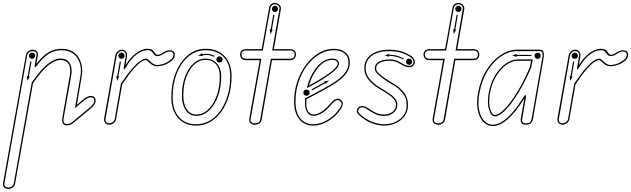

<svg xmlns="http://www.w3.org/2000/svg" viewBox="-45 -832 4211 1281"><path d="M11.5 428.5Q-5 428.5 -16.5 418.8Q-28 409 -24.5 389.5L127.5 -463Q129.5 -475 136.8 -483.2Q144 -491.5 153.5 -496Q163 -500.5 172 -500.5Q188 -500.5 199.2 -490.5Q210.5 -480.5 207.5 -461.5L197.5 -405Q236 -456 276 -481.2Q316 -506.5 364.5 -506.5Q417.5 -506.5 450.2 -480.5Q483 -454.5 495.8 -412.8Q508.5 -371 500.5 -324.5L468 -133L505.5 -164.5Q513.5 -171.5 520.8 -176.5Q528 -181.5 535 -185Q542 -188.5 548.8 -190.2Q555.5 -192 561.5 -192Q575.5 -192 584.2 -184Q593 -176 593 -160Q593 -146 583.5 -132.8Q574 -119.5 555.5 -104L442 -10Q431 -1.5 422.2 1.2Q413.5 4 404 4Q378 4 373 -12.2Q368 -28.5 370 -41.5L421 -330.5Q425.5 -354.5 422.2 -377.8Q419 -401 404.5 -416.2Q390 -431.5 360 -431.5Q320.5 -431.5 276.5 -395.8Q232.5 -360 175 -276.5L56 392Q53 410.5 39 419.5Q25 428.5 11.5 428.5ZM11.5 419Q23 419 33.8 412Q44.5 405 47 391L166.5 -280.5Q224.5 -365.5 271 -403.2Q317.5 -441 360 -441Q394 -441 410.5 -423.2Q427 -405.5 431 -379.8Q435 -354 430.5 -329.5L379 -40Q377 -28 380.5 -16.5Q384 -5 404 -5Q412.5 -5 419.5 -7.2Q426.5 -9.5 436 -17L550 -111Q567.5 -125.5 575.8 -137.2Q584 -149 584 -160Q584 -172 578.5 -177.2Q573 -182.5 561.5 -182.5Q551 -182.5 538.8 -176.8Q526.5 -171 511 -157.5L455 -110L492 -326Q499.5 -371 487.5 -410Q475.5 -449 444.8 -473Q414 -497 364.5 -497Q317.5 -497 278.8 -472Q240 -447 201 -394.5Q192.5 -383.5 188.8 -384Q185 -384.5 187 -398L198.5 -463.5Q201 -477.5 193.2 -484.2Q185.5 -491 172 -491Q164.5 -491 156.8 -487.8Q149 -484.5 143.5 -478Q138 -471.5 136 -461.5L-15.5 391Q-18 405.5 -10 412.2Q-2 419 11.5 419ZM138.5 -292.5 134 -324.5 140 -324 157 -421.5 165 -420 148 -322.5 154 -321.5ZM168.5 -439.5Q160 -439.5 154 -445.5Q148 -451.5 148 -460Q148 -469 154 -475Q160 -481 168.5 -481Q177 -481 183.2 -475Q189.5 -469 189.5 -460Q189.5 -451.5 183.2 -445.5Q177 -439.5 168.5 -439.5Z M684.5 0Q674 0 665.2 -5Q656.5 -10 652 -19.8Q647.5 -29.5 650 -43L724 -459Q727.5 -479 741 -489.8Q754.5 -500.5 768.5 -500.5Q783.5 -500.5 794.8 -488.2Q806 -476 802 -452.5L792.5 -397Q815 -433 840 -457.2Q865 -481.5 890.2 -494Q915.5 -506.5 938.5 -506.5Q964 -506.5 974.5 -496.5Q985 -486.5 990.5 -476.5Q996 -466.5 1007 -466.5Q1017 -466.5 1029 -472.8Q1041 -479 1048 -484Q1063.5 -494.5 1080.5 -496.2Q1097.5 -498 1109.5 -490.8Q1121.5 -483.5 1121.5 -466.5Q1121.5 -454.5 1115.8 -444.5Q1110 -434.5 1100.2 -426.5Q1090.5 -418.5 1079 -411.5Q1060 -400 1039 -395Q1018 -390 1005.5 -390Q983 -390 968.5 -400.2Q954 -410.5 944.5 -420.8Q935 -431 926.5 -431Q916 -431 896.5 -418.8Q877 -406.5 846.2 -372Q815.5 -337.5 770.5 -270L730 -41.5Q727.5 -21.5 713.2 -10.8Q699 0 684.5 0ZM684.5 -9.5Q696.5 -9.5 707.8 -17.8Q719 -26 721.5 -43L761.5 -273.5Q808 -342.5 840.2 -378.5Q872.5 -414.5 893.5 -427.5Q914.5 -440.5 926.5 -440.5Q938 -440.5 948.8 -430Q959.5 -419.5 972.8 -409Q986 -398.5 1005.5 -398.5Q1017 -398.5 1036.5 -403.2Q1056 -408 1074 -419.5Q1091 -429.5 1101.5 -440.5Q1112 -451.5 1112 -466.5Q1112 -479 1103 -484.2Q1094 -489.5 1080.5 -487.8Q1067 -486 1053.5 -477Q1046 -472 1032.2 -464.8Q1018.5 -457.5 1007 -457.5Q991 -457.5 983.8 -467.5Q976.5 -477.5 967.8 -487.2Q959 -497 938.5 -497Q905 -497 866.2 -468.5Q827.5 -440 795 -383Q786 -368.5 782.2 -369.2Q778.5 -370 781.5 -385.5L793.5 -454Q797 -473.5 788.5 -482.5Q780 -491.5 768.5 -491.5Q757 -491.5 746.5 -483Q736 -474.5 733 -457.5L659.5 -41.5Q656 -25 663.8 -17.2Q671.5 -9.5 684.5 -9.5ZM735.5 -292.5 731 -324.5 737 -324 754 -421.5 762 -420 745 -322.5 751 -321.5ZM765 -439.5Q756.5 -439.5 750.5 -445.5Q744.5 -451.5 744.5 -460Q744.5 -469 750.5 -475Q756.5 -481 765 -481Q774 -481 780 -475Q786 -469 786 -460Q786 -451.5 780 -445.5Q774 -439.5 765 -439.5Z M1264 6Q1188 6 1143 -45Q1098 -96 1098 -182Q1098 -274.5 1127.8 -347.8Q1157.5 -421 1209 -463.8Q1260.5 -506.5 1326 -506.5Q1406.5 -506.5 1453.2 -457.8Q1500 -409 1500 -324.5Q1500 -254 1482.5 -193.8Q1465 -133.5 1433 -88.8Q1401 -44 1358 -19Q1315 6 1264 6ZM1264 -3Q1313 -3 1354.5 -27Q1396 -51 1426.5 -94.5Q1457 -138 1474 -196.5Q1491 -255 1491 -324.5Q1491 -406 1447.2 -451.5Q1403.5 -497 1326 -497Q1263.5 -497 1213.8 -456Q1164 -415 1135.5 -343.8Q1107 -272.5 1107 -182Q1107 -99 1149.2 -51Q1191.5 -3 1264 -3ZM1264 -59Q1219.5 -59 1194 -97Q1168.5 -135 1168.5 -195.5Q1168.5 -264 1189 -319.5Q1209.5 -375 1245.2 -408Q1281 -441 1326 -441Q1373.5 -441 1402.2 -408.2Q1431 -375.5 1431 -323.5Q1431 -249.5 1409.2 -189.8Q1387.5 -130 1349.8 -94.5Q1312 -59 1264 -59ZM1264 -68Q1309 -68 1344.5 -101.8Q1380 -135.5 1400.8 -193.2Q1421.5 -251 1421.5 -323.5Q1421.5 -373 1396 -402.8Q1370.5 -432.5 1326 -432.5Q1284 -432.5 1250.5 -401.2Q1217 -370 1197.5 -316.2Q1178 -262.5 1178 -195.5Q1178 -137.5 1201 -102.8Q1224 -68 1264 -68ZM1276 -461 1304 -476.5 1304.5 -470.5Q1326.5 -475 1346 -472.5Q1365.5 -470 1386.5 -459.5L1383 -452.5Q1362 -462.5 1344.5 -464.8Q1327 -467 1306 -463L1308 -458ZM1419.5 -414.5Q1410.5 -414.5 1404.5 -420.5Q1398.5 -426.5 1398.5 -435Q1398.5 -444 1404.5 -450Q1410.5 -456 1419.5 -456Q1428 -456 1434 -450Q1440 -444 1440 -435Q1440 -426.5 1434 -420.5Q1428 -414.5 1419.5 -414.5Z M1656 0.5Q1645 0.5 1635.5 -4Q1626 -8.5 1621 -17.5Q1616 -26.5 1618 -39.5L1688 -430.5H1598.5Q1575.5 -430.5 1566.2 -442Q1557 -453.5 1557 -468.5Q1557 -482.5 1566.2 -493.2Q1575.5 -504 1598.5 -504H1701L1750.5 -779.5Q1753 -795.5 1764 -804Q1775 -812.5 1788 -812.5Q1799.5 -812.5 1809.5 -807.2Q1819.5 -802 1825.2 -792Q1831 -782 1828.5 -768L1782 -504H1888Q1911 -504 1920.2 -493.2Q1929.5 -482.5 1929.5 -468.5Q1929.5 -453.5 1920.2 -442Q1911 -430.5 1888 -430.5H1769.5L1701 -35.5Q1697.5 -16.5 1684 -8Q1670.5 0.5 1656 0.5ZM1656 -9Q1668.5 -9 1678.8 -15.2Q1689 -21.5 1691.5 -37L1762 -440H1888Q1907 -440 1913.8 -448Q1920.5 -456 1920.5 -468.5Q1920.5 -480 1913.8 -487.5Q1907 -495 1888 -495H1771L1819 -769.5Q1822 -786 1812 -794.8Q1802 -803.5 1788 -803.5Q1778 -803.5 1769.8 -797Q1761.5 -790.5 1759 -777.5L1708.5 -495H1598.5Q1580 -495 1573 -487.5Q1566 -480 1566 -468.5Q1566 -456 1573 -448Q1580 -440 1598.5 -440H1699L1627 -37.5Q1624 -23 1633.2 -16Q1642.5 -9 1656 -9ZM1759.5 -604.5 1755 -637 1761 -636 1778 -733.5 1786 -732 1769 -634.5 1775 -633.5ZM1789.5 -752Q1781 -752 1775 -758.2Q1769 -764.5 1769 -773Q1769 -781.5 1775 -787.5Q1781 -793.5 1789.5 -793.5Q1798 -793.5 1804.2 -787.5Q1810.5 -781.5 1810.5 -773Q1810.5 -764.5 1804.2 -758.2Q1798 -752 1789.5 -752Z M2044.5 6Q1986 6 1951.5 -37.2Q1917 -80.5 1917 -154.5Q1917 -223.5 1938.2 -286.8Q1959.5 -350 1996.5 -399.5Q2033.5 -449 2080.8 -477.8Q2128 -506.5 2180.5 -506.5Q2229 -506.5 2259 -483Q2289 -459.5 2289 -413.5Q2289 -380 2271.8 -352.5Q2254.5 -325 2228.2 -303.5Q2202 -282 2174.2 -265.5Q2146.5 -249 2125 -237Q2097.5 -221.5 2062 -202.8Q2026.5 -184 2000 -170Q1998.5 -156 1998.5 -141.5Q1998.5 -108 2011.2 -88Q2024 -68 2046 -68Q2071.5 -68 2101 -87.2Q2130.5 -106.5 2158 -139.5Q2180 -167 2197.5 -171.8Q2215 -176.5 2228 -166.5Q2236 -161.5 2240 -152Q2244 -142.5 2240 -127.8Q2236 -113 2219.5 -91.5Q2186 -46.5 2138.5 -20.2Q2091 6 2044.5 6ZM2044.5 -3Q2089 -3 2134.2 -28.2Q2179.5 -53.5 2212.5 -97Q2234.5 -125.5 2233.5 -139Q2232.5 -152.5 2222.5 -159Q2212 -167.5 2198.5 -163Q2185 -158.5 2165 -133.5Q2136.5 -99.5 2105.2 -79.2Q2074 -59 2046 -59Q2020 -59 2005 -82.2Q1990 -105.5 1990 -141.5Q1990 -150 1990.2 -158.8Q1990.5 -167.5 1991 -176Q2018 -190 2055 -209.5Q2092 -229 2120.5 -244.5Q2141.5 -256.5 2168.8 -272.8Q2196 -289 2221.5 -309.8Q2247 -330.5 2263.5 -356.2Q2280 -382 2280 -413.5Q2280 -456 2253.2 -476.5Q2226.5 -497 2180.5 -497Q2130.5 -497 2084.8 -469.2Q2039 -441.5 2003.2 -393.8Q1967.5 -346 1947 -284.2Q1926.5 -222.5 1926.5 -154.5Q1926.5 -83 1958.2 -43Q1990 -3 2044.5 -3ZM2000 -193Q1991.5 -193 1985.2 -199Q1979 -205 1979 -213.5Q1979 -222 1985.2 -228.2Q1991.5 -234.5 2000 -234.5Q2008.5 -234.5 2014.8 -228.2Q2021 -222 2021 -213.5Q2021 -205 2014.8 -199Q2008.5 -193 2000 -193ZM2038 -229 2034 -236 2120.5 -284 2117.5 -289 2150 -295 2127 -271.5 2124.5 -277ZM2002 -243.5Q2015 -299 2040.5 -343.8Q2066 -388.5 2100 -414.8Q2134 -441 2172 -441Q2193.5 -441 2205.2 -431.2Q2217 -421.5 2217 -409Q2217 -393 2198.8 -373Q2180.5 -353 2150.5 -331.8Q2120.5 -310.5 2086 -290Q2065.5 -278 2043.5 -266Q2021.5 -254 2002 -243.5ZM2016 -261.5Q2032 -270 2048.8 -279.2Q2065.5 -288.5 2081.5 -298Q2133 -328 2170.5 -358.2Q2208 -388.5 2208 -409Q2208 -418 2199 -425.2Q2190 -432.5 2172 -432.5Q2122.5 -432.5 2080.2 -384Q2038 -335.5 2016 -261.5Z M2515.5 6Q2486.5 6 2447.2 -6.2Q2408 -18.5 2372 -46Q2354.5 -59 2341.8 -74Q2329 -89 2341.5 -109Q2347 -119 2358.2 -122.5Q2369.5 -126 2382.8 -123.2Q2396 -120.5 2407.5 -112Q2423.5 -100.5 2453 -84.2Q2482.5 -68 2515.5 -68Q2552.5 -68 2574.8 -86.5Q2597 -105 2597 -132.5Q2597 -151.5 2587.8 -164Q2578.5 -176.5 2565.5 -188Q2551 -199.5 2526.8 -214.8Q2502.5 -230 2473 -247.5Q2442.5 -266.5 2414 -300Q2385.5 -333.5 2385.5 -376.5Q2385.5 -434.5 2431.2 -467.5Q2477 -500.5 2554.5 -500.5Q2583 -500.5 2616.5 -493.8Q2650 -487 2689 -464.5Q2711 -452 2719.2 -434.2Q2727.5 -416.5 2717.5 -400.5Q2708.5 -386 2690 -384Q2671.5 -382 2651.5 -391.5Q2639 -398.5 2613 -412.5Q2587 -426.5 2554.5 -426.5Q2512 -426.5 2488.2 -413Q2464.5 -399.5 2464.5 -376.5Q2464.5 -358 2483.8 -341.2Q2503 -324.5 2526 -308.5Q2554 -288.5 2581.2 -274Q2608.5 -259.5 2632 -234.5Q2651 -216.5 2664 -192.5Q2677 -168.5 2677 -128.5Q2677 -90 2655.8 -59.5Q2634.5 -29 2598 -11.5Q2561.5 6 2515.5 6ZM2515.5 -3Q2581.5 -3 2624.8 -38.5Q2668 -74 2668 -128.5Q2668 -166.5 2656 -188.5Q2644 -210.5 2625.5 -228Q2603 -251.5 2576.5 -266.2Q2550 -281 2521 -301Q2498 -317 2476.8 -335.8Q2455.5 -354.5 2455.5 -376.5Q2455.5 -404 2482.8 -419.8Q2510 -435.5 2554.5 -435.5Q2589 -435.5 2616.2 -421Q2643.5 -406.5 2655.5 -399.5Q2673 -391.5 2688 -392.8Q2703 -394 2710 -405Q2718 -418 2710.8 -431.8Q2703.5 -445.5 2684.5 -456.5Q2647 -478.5 2614.8 -484.8Q2582.5 -491 2554.5 -491Q2479 -491 2436.8 -460.8Q2394.5 -430.5 2394.5 -376.5Q2394.5 -336.5 2421.2 -305.2Q2448 -274 2477.5 -255.5Q2507 -237.5 2531.5 -222Q2556 -206.5 2571.5 -194.5Q2585 -183 2595.5 -168.8Q2606 -154.5 2606 -132.5Q2606 -100.5 2580.5 -79.5Q2555 -58.5 2515.5 -58.5Q2480.5 -58.5 2449.2 -76Q2418 -93.5 2401.5 -105Q2387 -116 2371.2 -116Q2355.5 -116 2349.5 -105Q2340 -89.5 2350 -78Q2360 -66.5 2377.5 -53Q2413 -27 2450.2 -15Q2487.5 -3 2515.5 -3ZM2646 -435Q2624.5 -447 2600.2 -453Q2576 -459 2551 -459.5V-453.5L2520.5 -462L2551.5 -473L2551 -467Q2604 -467 2649 -441.5ZM2684.5 -399.5Q2676 -399.5 2669.8 -405.8Q2663.5 -412 2663.5 -420.5Q2663.5 -429 2669.8 -435Q2676 -441 2684.5 -441Q2693 -441 2699 -435Q2705 -429 2705 -420.5Q2705 -412 2699 -405.8Q2693 -399.5 2684.5 -399.5Z M2879.5 0.5Q2868.5 0.5 2859 -4Q2849.5 -8.5 2844.5 -17.5Q2839.5 -26.5 2841.5 -39.5L2911.5 -430.5H2822Q2799 -430.5 2789.8 -442Q2780.5 -453.5 2780.5 -468.5Q2780.5 -482.5 2789.8 -493.2Q2799 -504 2822 -504H2924.5L2974 -779.5Q2976.5 -795.5 2987.5 -804Q2998.5 -812.5 3011.5 -812.5Q3023 -812.5 3033 -807.2Q3043 -802 3048.8 -792Q3054.5 -782 3052 -768L3005.5 -504H3111.5Q3134.5 -504 3143.8 -493.2Q3153 -482.5 3153 -468.5Q3153 -453.5 3143.8 -442Q3134.5 -430.5 3111.5 -430.5H2993L2924.5 -35.5Q2921 -16.5 2907.5 -8Q2894 0.5 2879.5 0.5ZM2879.5 -9Q2892 -9 2902.2 -15.2Q2912.5 -21.5 2915 -37L2985.5 -440H3111.5Q3130.5 -440 3137.2 -448Q3144 -456 3144 -468.5Q3144 -480 3137.2 -487.5Q3130.5 -495 3111.5 -495H2994.5L3042.5 -769.5Q3045.5 -786 3035.5 -794.8Q3025.5 -803.5 3011.5 -803.5Q3001.5 -803.5 2993.2 -797Q2985 -790.5 2982.5 -777.5L2932 -495H2822Q2803.5 -495 2796.5 -487.5Q2789.5 -480 2789.5 -468.5Q2789.5 -456 2796.5 -448Q2803.5 -440 2822 -440H2922.5L2850.5 -37.5Q2847.5 -23 2856.8 -16Q2866 -9 2879.5 -9ZM2983 -604.5 2978.5 -637 2984.5 -636 3001.5 -733.5 3009.5 -732 2992.5 -634.5 2998.5 -633.5ZM3013 -752Q3004.5 -752 2998.5 -758.2Q2992.5 -764.5 2992.5 -773Q2992.5 -781.5 2998.5 -787.5Q3004.5 -793.5 3013 -793.5Q3021.5 -793.5 3027.8 -787.5Q3034 -781.5 3034 -773Q3034 -764.5 3027.8 -758.2Q3021.5 -752 3013 -752Z M3243.5 9Q3207 9 3180.2 -18.2Q3153.5 -45.5 3143 -95.2Q3132.5 -145 3144.5 -212Q3160.5 -300.5 3201.2 -365.2Q3242 -430 3295.5 -465.2Q3349 -500.5 3404 -500.5H3557.5Q3578 -500.5 3581.8 -483.8Q3585.5 -467 3582 -446.5L3510.5 -35.5Q3510 -32 3506.8 -23.5Q3503.5 -15 3494 -7.5Q3484.5 0 3464 0Q3438 0 3432.8 -14.5Q3427.5 -29 3429 -37L3453.5 -175.5Q3396.5 -84.5 3343.5 -37.8Q3290.5 9 3243.5 9ZM3243.5 0Q3288.5 0 3340.2 -46.8Q3392 -93.5 3449.5 -186Q3459.5 -202 3462.5 -196.8Q3465.5 -191.5 3464 -183L3438.5 -35Q3437 -28 3440.8 -18.5Q3444.5 -9 3464 -9Q3489 -9 3495 -20.5Q3501 -32 3501.5 -37L3573.5 -448Q3577 -467 3574.2 -479Q3571.5 -491 3557.5 -491H3404Q3351 -491 3299.2 -457Q3247.5 -423 3208.5 -360.2Q3169.5 -297.5 3153.5 -210.5Q3142 -146 3151.5 -98.8Q3161 -51.5 3185.5 -25.8Q3210 0 3243.5 0ZM3255 -55.5Q3233.5 -55.5 3218.5 -98.2Q3203.5 -141 3215.5 -212Q3228.5 -281 3259.5 -331Q3290.5 -381 3330.5 -408.2Q3370.5 -435.5 3408.5 -435.5H3509L3499.5 -382.5Q3460 -290 3415 -215.8Q3370 -141.5 3328.2 -98.5Q3286.5 -55.5 3255 -55.5ZM3255 -65Q3283.5 -65 3323.8 -106.8Q3364 -148.5 3407.8 -220.8Q3451.5 -293 3490.5 -385L3498.5 -426.5H3408.5Q3372.5 -426.5 3334.5 -400.5Q3296.5 -374.5 3266.5 -326Q3236.5 -277.5 3224 -210.5Q3213 -142.5 3225.8 -103.8Q3238.5 -65 3255 -65ZM3402 -452.5 3371 -462 3402 -472V-466H3501V-458.5H3402ZM3542 -439Q3533.5 -439 3527.2 -445Q3521 -451 3521 -459.5Q3521 -468.5 3527.2 -474.5Q3533.5 -480.5 3542 -480.5Q3550.5 -480.5 3556.5 -474.5Q3562.5 -468.5 3562.5 -459.5Q3562.5 -451 3556.5 -445Q3550.5 -439 3542 -439Z M3709 0Q3698.5 0 3689.8 -5Q3681 -10 3676.5 -19.8Q3672 -29.5 3674.5 -43L3748.5 -459Q3752 -479 3765.5 -489.8Q3779 -500.5 3793 -500.5Q3808 -500.5 3819.2 -488.2Q3830.5 -476 3826.5 -452.5L3817 -397Q3839.5 -433 3864.5 -457.2Q3889.5 -481.5 3914.8 -494Q3940 -506.5 3963 -506.5Q3988.5 -506.5 3999 -496.5Q4009.5 -486.5 4015 -476.5Q4020.5 -466.5 4031.5 -466.5Q4041.5 -466.5 4053.5 -472.8Q4065.5 -479 4072.5 -484Q4088 -494.5 4105 -496.2Q4122 -498 4134 -490.8Q4146 -483.5 4146 -466.5Q4146 -454.5 4140.2 -444.5Q4134.5 -434.5 4124.8 -426.5Q4115 -418.5 4103.5 -411.5Q4084.5 -400 4063.5 -395Q4042.5 -390 4030 -390Q4007.5 -390 3993 -400.2Q3978.5 -410.5 3969 -420.8Q3959.5 -431 3951 -431Q3940.5 -431 3921 -418.8Q3901.5 -406.5 3870.8 -372Q3840 -337.5 3795 -270L3754.5 -41.5Q3752 -21.5 3737.8 -10.8Q3723.5 0 3709 0ZM3709 -9.5Q3721 -9.5 3732.2 -17.8Q3743.5 -26 3746 -43L3786 -273.5Q3832.5 -342.5 3864.8 -378.5Q3897 -414.5 3918 -427.5Q3939 -440.5 3951 -440.5Q3962.5 -440.5 3973.2 -430Q3984 -419.5 3997.2 -409Q4010.5 -398.5 4030 -398.5Q4041.5 -398.5 4061 -403.2Q4080.5 -408 4098.5 -419.5Q4115.5 -429.5 4126 -440.5Q4136.5 -451.5 4136.5 -466.5Q4136.5 -479 4127.5 -484.2Q4118.5 -489.5 4105 -487.8Q4091.5 -486 4078 -477Q4070.5 -472 4056.8 -464.8Q4043 -457.5 4031.5 -457.5Q4015.5 -457.5 4008.2 -467.5Q4001 -477.5 3992.2 -487.2Q3983.5 -497 3963 -497Q3929.5 -497 3890.8 -468.5Q3852 -440 3819.5 -383Q3810.5 -368.5 3806.8 -369.2Q3803 -370 3806 -385.5L3818 -454Q3821.5 -473.5 3813 -482.5Q3804.5 -491.5 3793 -491.5Q3781.5 -491.5 3771 -483Q3760.5 -474.5 3757.5 -457.5L3684 -41.5Q3680.5 -25 3688.2 -17.2Q3696 -9.5 3709 -9.5ZM3760 -292.5 3755.5 -324.5 3761.5 -324 3778.5 -421.5 3786.5 -420 3769.5 -322.5 3775.5 -321.5ZM3789.5 -439.5Q3781 -439.5 3775 -445.5Q3769 -451.5 3769 -460Q3769 -469 3775 -475Q3781 -481 3789.5 -481Q3798.5 -481 3804.5 -475Q3810.5 -469 3810.5 -460Q3810.5 -451.5 3804.5 -445.5Q3798.5 -439.5 3789.5 -439.5Z"/></svg>

Font: Edu AU VIC WA NT Arrows
Style: Regular
Weight: 400
Designer: Tina and Corey Anderson, Eben Sorkin, Mirko Velimirovic
Foundry: Google for Education
Version: Version 1.001